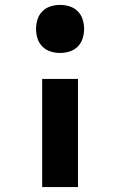

<svg xmlns="http://www.w3.org/2000/svg" viewBox="-20 -548 490 783"><path d="M225 -332Q205 -332 186 -338Q167 -344 153 -358Q139 -372 133 -391Q127 -410 127 -430Q127 -450 133 -469Q139 -488 153 -502Q167 -516 186 -522Q205 -528 225 -528Q245 -528 264 -522Q283 -516 297 -502Q311 -488 317 -469Q323 -450 323 -430Q323 -410 317 -391Q311 -372 297 -358Q283 -344 264 -338Q245 -332 225 -332ZM152 215V-226H298V215Z"/></svg>

Font: Iosevka Etoile Heavy
Style: Regular
Weight: 900
Designer: Belleve Invis
Foundry: Belleve Invis
Version: Version 22.1.2; ttfautohint (v1.8.4)